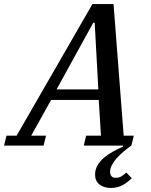

<svg xmlns="http://www.w3.org/2000/svg" viewBox="-74 -718 743 947"><path d="M472 209Q439 209 417 192Q395 175 395 143Q395 119 406.5 98.5Q418 78 437 61.5Q456 45 481 31Q506 17 533 5L532 0H339L351 -49H424L413 -225H178L80 -49H153L141 0H-54L-42 -49H8L382 -698H486L536 -49H586L574 0Q554 14 535 30Q516 46 501.5 62.5Q487 79 478 96Q469 113 469 129Q469 159 497 159Q513 159 524.5 152Q536 145 549 133L576 161Q556 181 531 195Q506 209 472 209ZM205 -277H411L393 -606H386Z"/></svg>

Font: IBM Plex Serif Medium
Style: Italic
Weight: 500
Italic angle: -14°
Designer: Mike Abbink, Paul van der Laan, Pieter van Rosmalen
Foundry: Bold Monday
Version: Version 2.5